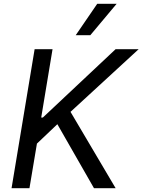

<svg xmlns="http://www.w3.org/2000/svg" viewBox="-20 -985 746 1005"><path d="M40.5 0H134.2L173.3 -233.3L280.2 -334.9L471.9 0H585.2L349.1 -399.5L705.6 -727.3H584.9L204.2 -369.7H195.7L255 -727.3H161.2ZM376.4 -800.8H452.8L590.6 -965.2H489Z"/></svg>

Font: Margiela Sans Text
Style: Italic
Weight: 400
Italic angle: -9.39999°
Designer: Stefan Endress, Andreas Faust
Version: Version 1.100;FEAKit 1.0